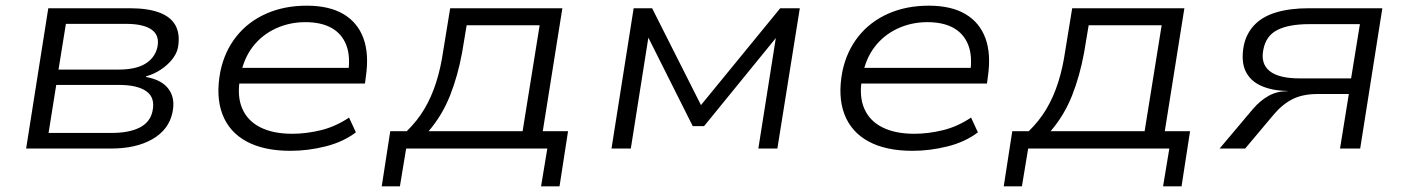

<svg xmlns="http://www.w3.org/2000/svg" viewBox="-20 -523 4959 676"><path d="M72 0 150 -494H437Q502 -494 543 -478Q584 -462 599.5 -430.5Q615 -399 606 -353Q601 -332 585 -312.5Q569 -293 545.5 -277.5Q522 -262 494 -254V-252Q550 -242 574 -209Q598 -176 587 -126Q574 -66 516.5 -33Q459 0 371 0ZM151 -55H373Q435 -55 472 -74Q509 -93 517 -132Q527 -179 495.5 -201.5Q464 -224 399 -224H178ZM186 -278H397Q458 -278 491.5 -298.5Q525 -319 534 -356Q543 -398 514 -418.5Q485 -439 424 -439H212Z M1003 8Q909 8 848 -25Q787 -58 763 -121Q739 -184 756 -272Q771 -343 812.5 -395Q854 -447 917.5 -475Q981 -503 1060 -503Q1139 -503 1189 -473.5Q1239 -444 1259.5 -388.5Q1280 -333 1268 -252L1265 -229H801L810 -284H1232L1205 -261Q1215 -323 1199.5 -363.5Q1184 -404 1147.5 -424.5Q1111 -445 1055 -445Q999 -445 950.5 -422.5Q902 -400 870 -358.5Q838 -317 827 -258L825 -247Q814 -184 833 -140.5Q852 -97 897 -74.5Q942 -52 1009 -52Q1058 -52 1109.5 -64.5Q1161 -77 1209 -109L1233 -57Q1188 -23 1126 -7.5Q1064 8 1003 8Z M1324 133 1354 -61H1412Q1449 -97 1474 -139Q1499 -181 1515.5 -232.5Q1532 -284 1541 -347L1565 -494H1960L1891 -61H1980L1950 133H1885L1907 0H1410L1388 133ZM1489 -61H1820L1880 -434H1623L1607 -338Q1592 -256 1564.5 -186.5Q1537 -117 1489 -61Z M2133 0 2211 -494H2276L2448 -153L2727 -494H2796L2717 0H2650L2712 -392H2714L2459 -79H2419L2262 -392H2263L2201 0Z M3193 8Q3099 8 3038 -25Q2977 -58 2953 -121Q2929 -184 2946 -272Q2961 -343 3002.5 -395Q3044 -447 3107.5 -475Q3171 -503 3250 -503Q3329 -503 3379 -473.5Q3429 -444 3449.5 -388.5Q3470 -333 3458 -252L3455 -229H2991L3000 -284H3422L3395 -261Q3405 -323 3389.5 -363.5Q3374 -404 3337.5 -424.5Q3301 -445 3245 -445Q3189 -445 3140.5 -422.5Q3092 -400 3060 -358.5Q3028 -317 3017 -258L3015 -247Q3004 -184 3023 -140.5Q3042 -97 3087 -74.5Q3132 -52 3199 -52Q3248 -52 3299.5 -64.5Q3351 -77 3399 -109L3423 -57Q3378 -23 3316 -7.5Q3254 8 3193 8Z M3514 133 3544 -61H3602Q3639 -97 3664 -139Q3689 -181 3705.5 -232.5Q3722 -284 3731 -347L3755 -494H4150L4081 -61H4170L4140 133H4075L4097 0H3600L3578 133ZM3679 -61H4010L4070 -434H3813L3797 -338Q3782 -256 3754.5 -186.5Q3727 -117 3679 -61Z M4274 0 4392 -140Q4417 -169 4446.5 -185.5Q4476 -202 4512 -202H4517L4509 -203Q4458 -204 4420 -221Q4382 -238 4365.5 -272.5Q4349 -307 4359 -362Q4368 -405 4396.5 -435Q4425 -465 4473.5 -479.5Q4522 -494 4589 -494H4847L4769 0H4698L4729 -192H4619Q4566 -192 4530 -173.5Q4494 -155 4464 -119L4364 0ZM4556 -247H4737L4768 -438H4590Q4518 -438 4477.5 -417.5Q4437 -397 4428 -348Q4418 -299 4450 -273Q4482 -247 4556 -247Z"/></svg>

Font: Nunito Sans 7pt SemiExpanded Light
Style: Italic
Weight: 300
Width: 6
Italic angle: -9°
Designer: Vernon Adams
Foundry: Vernon Adams
Version: Version 3.101;gftools[0.9.27]